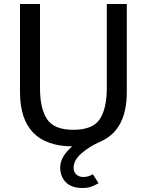

<svg xmlns="http://www.w3.org/2000/svg" viewBox="-20 -720 734 960"><path d="M484 -13Q425 13 386.5 47.5Q348 82 348 118Q348 140 362 152.5Q376 165 396 165Q423 165 444 151L473 196Q454 207 436 213.5Q418 220 392 220Q337 220 309 191Q281 162 281 118Q281 63 341 12Q80 9 80 -260V-700H180V-280Q180 -178 215 -124.5Q250 -71 347 -71Q444 -71 479 -124.5Q514 -178 514 -280V-700H614V-260Q614 -70 484 -13Z"/></svg>

Font: Voces
Style: Regular
Weight: 400
Designer: Ana Paula Megda, Pablo Ugerman
Foundry: Ana Paula Megda, Pablo Ugerman
Version: Version 1.100